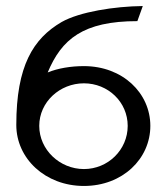

<svg xmlns="http://www.w3.org/2000/svg" viewBox="-20 -605 545 636"><path d="M34 -191C34 -80 130 11 258 11C386 11 478 -79 478 -188C478 -297 386 -386 258 -386C215 -386 172 -379 138 -365C184 -475 255 -535 435 -535L453 -585C360 -584 244 -566 184 -532C90 -477 34 -387 34 -191ZM110 -188C110 -267 178 -329 258 -329C338 -329 403 -267 403 -188C403 -109 338 -45 258 -45C178 -45 110 -109 110 -188Z"/></svg>

Font: Charger Sport
Style: DfExt
Weight: 400
Designer: Jasper
Foundry: Cannot Into Space Fonts
Version: Version 1.1